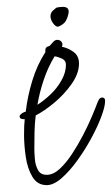

<svg xmlns="http://www.w3.org/2000/svg" viewBox="-20 -539 326 559"><path d="M116 0Q89 0 74.5 -24Q60 -48 55 -82.5Q50 -117 50 -147Q50 -161 50.5 -172.5Q51 -184 52 -192H49Q37 -192 37 -201Q39 -206 44.5 -209.5Q50 -213 55 -214Q60 -258 74 -304Q88 -350 112 -387V-393Q112 -403 124 -405Q129 -410 134.5 -416.5Q140 -423 147 -423Q155 -423 159.5 -416.5Q164 -410 160 -403Q179 -399 194.5 -387.5Q210 -376 210 -354Q210 -325 188.5 -294.5Q167 -264 137.5 -239.5Q108 -215 84 -203Q81 -179 80.5 -154.5Q80 -130 80 -106Q80 -94 81.5 -76Q83 -58 90.5 -44Q98 -30 116 -30Q135 -30 153.5 -47Q172 -64 189.5 -90.5Q207 -117 222 -146Q237 -175 248 -201Q259 -227 264 -241Q266 -246 269 -250.5Q272 -255 278 -255Q286 -255 286 -245Q286 -229 275 -199.5Q264 -170 245.5 -136Q227 -102 204.5 -71Q182 -40 159 -20Q136 0 116 0ZM89 -234Q108 -246 127 -264Q146 -282 159 -305Q172 -328 172 -351Q172 -363 160 -368.5Q148 -374 139 -375Q120 -344 107.5 -307Q95 -270 89 -234ZM151 -462Q144 -459 135.5 -470Q127 -481 127 -492Q127 -502 135 -509Q143 -516 145 -517Q150 -518 154.5 -518.5Q159 -519 163 -519Q180 -519 180 -505Q180 -502 178 -494Q176 -485 170.5 -476.5Q165 -468 151 -462Z"/></svg>

Font: Licorice
Style: Regular
Weight: 400
Designer: Robert E. Leuschke
Foundry: Robert E. Leuschke
Version: Version 1.010; ttfautohint (v1.8.3)